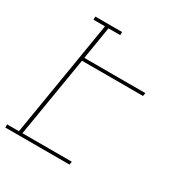

<svg xmlns="http://www.w3.org/2000/svg" viewBox="-188 -868 957 1000"><g transform="rotate(30 291.0 -367.5)"><path d="M-18 0V-19H53L168 -716H99V-735H260V-716H189L157 -520H524L521 -501H154L74 -19H371L368 0Z"/></g></svg>

Font: Iosevka HT Thin Extended
Style: Italic
Weight: 100
Width: 7
Italic angle: -9°
Monospace: yes
Designer: Belleve Invis
Foundry: Belleve Invis
Version: Version 32.3.0; ttfautohint (v1.8.4)